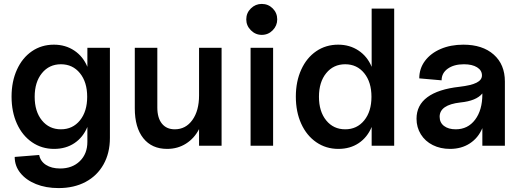

<svg xmlns="http://www.w3.org/2000/svg" viewBox="-20 -744 2652 980"><path d="M55 57 180 47Q186 79 214.5 97.5Q243 116 287 116Q349 116 387.5 78.5Q426 41 426 -20V-96Q404 -43 360 -13.5Q316 16 256 16Q193 16 143.5 -18Q94 -52 66.5 -112.5Q39 -173 39 -251Q39 -328 66.5 -388.5Q94 -449 143 -482.5Q192 -516 255 -516Q314 -516 359 -486Q404 -456 426 -403V-500H541V-40Q541 37 508.5 95Q476 153 417 184.5Q358 216 279 216Q214 216 163.5 195.5Q113 175 84 139Q55 103 55 57ZM291 -84Q351 -84 388 -129.5Q425 -175 425 -250Q425 -325 388 -370.5Q351 -416 291 -416Q231 -416 194 -370.5Q157 -325 157 -250Q157 -175 194 -129.5Q231 -84 291 -84Z M668 -191V-500H783V-195Q783 -142 806.5 -113Q830 -84 872 -84Q928 -84 962 -131.5Q996 -179 996 -257V-500H1111V0H996V-85Q972 -38 929.5 -11Q887 16 833 16Q755 16 711.5 -38.5Q668 -93 668 -191Z M1374 -500V0H1259V-500ZM1316 -724Q1349 -724 1372 -701Q1395 -678 1395 -645Q1395 -613 1372 -589.5Q1349 -566 1316 -566Q1284 -566 1260.5 -589.5Q1237 -613 1237 -645Q1237 -678 1260.5 -701Q1284 -724 1316 -724Z M1490 -251Q1490 -328 1517.5 -388.5Q1545 -449 1594 -482.5Q1643 -516 1706 -516Q1765 -516 1810 -486Q1855 -456 1877 -403V-700H1992V0H1877V-96Q1855 -43 1811 -13.5Q1767 16 1707 16Q1644 16 1594.5 -18Q1545 -52 1517.5 -112.5Q1490 -173 1490 -251ZM1742 -84Q1802 -84 1839 -129.5Q1876 -175 1876 -250Q1876 -325 1839 -370.5Q1802 -416 1742 -416Q1682 -416 1645 -370.5Q1608 -325 1608 -250Q1608 -175 1645 -129.5Q1682 -84 1742 -84Z M2106 -138Q2106 -207 2161.5 -248Q2217 -289 2325 -301Q2385 -308 2412.5 -322Q2440 -336 2440 -359Q2440 -385 2415 -400.5Q2390 -416 2348 -416Q2297 -416 2265.5 -393.5Q2234 -371 2234 -334L2120 -344Q2120 -394 2149 -433Q2178 -472 2229 -494Q2280 -516 2345 -516Q2443 -516 2500 -465.5Q2557 -415 2557 -328V0H2442V-90Q2421 -40 2378 -12Q2335 16 2277 16Q2228 16 2189 -3.5Q2150 -23 2128 -58.5Q2106 -94 2106 -138ZM2306 -84Q2368 -84 2405 -133Q2442 -182 2442 -263V-267Q2411 -229 2330 -221Q2224 -209 2224 -148Q2224 -118 2246.5 -101Q2269 -84 2306 -84Z"/></svg>

Font: MedMera Sans Semibold
Style: Regular
Weight: 600
Designer: Kasper Nordkvist
Foundry: UNCUT.wtf
Version: Version 1.300